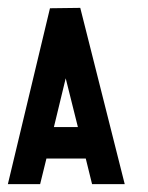

<svg xmlns="http://www.w3.org/2000/svg" viewBox="-20 -588 376 488"><path d="M184 -568 297 -120H296H214L198 -185H98L82 -120H0L107 -567ZM147 -389 117 -265H178Z"/></svg>

Font: Satisfactory Mid
Style: Regular
Weight: 400
Designer: Sadat Fauzi
Foundry: Intuisi Creative
Version: Version 001.000